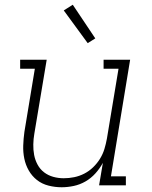

<svg xmlns="http://www.w3.org/2000/svg" viewBox="-20 -782 640 810"><path d="M240 8Q212 8 184.5 1Q157 -6 136 -22.5Q115 -39 101.5 -62.5Q88 -86 82.5 -113Q77 -140 78 -168.5Q79 -197 83 -226L127 -492H65V-530H177L125 -219Q121 -196 120.5 -173Q120 -150 124 -128.5Q128 -107 138.5 -87.5Q149 -68 166 -55Q183 -42 204.5 -36Q226 -30 249 -30Q271 -30 293 -34.5Q315 -39 335.5 -49.5Q356 -60 373 -76.5Q390 -93 402 -112.5Q414 -132 420.5 -153.5Q427 -175 431 -197L480 -492H417V-530H529L448 -38H511V0H398L414 -95Q401 -71 382.5 -50.5Q364 -30 340.5 -16.5Q317 -3 291 2.5Q265 8 240 8ZM350 -600 249 -738 287 -762 382 -620Z"/></svg>

Font: Iosevka Slab XLtExObl
Style: Regular
Weight: 200
Width: 7
Italic angle: -9°
Monospace: yes
Designer: Belleve Invis
Foundry: Belleve Invis
Version: Version 11.1.1; ttfautohint (v1.8.3)